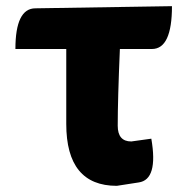

<svg xmlns="http://www.w3.org/2000/svg" viewBox="-20 -589 608 623"><path d="M359 14Q195 14 195 -187V-430H30Q30 -562 95 -562L538 -569Q538 -430 473 -430H369Q362 -266 362 -181Q362 -130 406 -130L471 -139Q494 -6 430 3Z"/></svg>

Font: Swei Half Moon CJK SC
Style: Black
Weight: 900
Version: Version 2.071